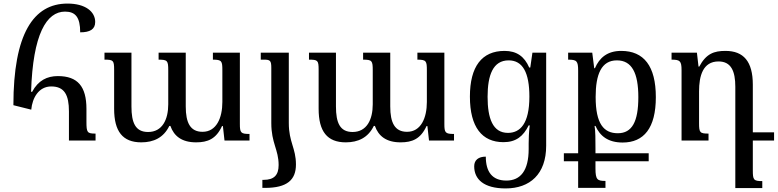

<svg xmlns="http://www.w3.org/2000/svg" viewBox="-20 -787 4358 1075"><path d="M155 -173C161 -238 196 -303 267 -303C341 -303 366 -255 366 -163V0H515V-39C468 -39 464 -45 464 -106V-177C464 -303 415 -361 304 -361C244 -361 194 -337 160 -273H154C164 -597 241 -722 344 -722C402 -722 429 -691 429 -606C484 -606 513 -623 513 -664C513 -722 458 -767 358 -767C167 -767 55 -597 55 -198Z M1172 -492V-453C1222 -453 1225 -445 1225 -393V-216C1225 -127 1192 -49 1114 -49C1045 -49 1020 -100 1020 -191V-492H868V-453C918 -453 922 -447 922 -393V-203C922 -118 889 -48 809 -48C738 -48 716 -100 716 -191V-492H565V-453C614 -453 619 -449 619 -397V-178C619 -51 667 10 771 10C840 10 896 -16 928 -82H934C954 -25 998 10 1078 10C1143 10 1190 -9 1223 -81H1228L1237 0H1377V-37C1328 -37 1323 -44 1323 -93V-492Z M1499 -98C1499 15 1540 50 1540 137C1540 194 1514 220 1456 220H1449V265H1464C1588 265 1637 220 1637 134C1637 42 1597 9 1597 -98V-492H1440V-453H1459C1493 -453 1499 -447 1499 -407Z M2317 -492V-453C2367 -453 2370 -445 2370 -393V-216C2370 -127 2337 -49 2259 -49C2190 -49 2165 -100 2165 -191V-492H2013V-453C2063 -453 2067 -447 2067 -393V-203C2067 -118 2034 -48 1954 -48C1883 -48 1861 -100 1861 -191V-492H1710V-453C1759 -453 1764 -449 1764 -397V-178C1764 -51 1812 10 1916 10C1985 10 2041 -16 2073 -82H2079C2099 -25 2143 10 2223 10C2288 10 2335 -9 2368 -81H2373L2382 0H2522V-37C2473 -37 2468 -44 2468 -93V-492Z M2811 268C2947 268 3038 188 3038 29V-492H2961L2949 -409H2943C2916 -471 2873 -502 2805 -502C2678 -502 2611 -415 2611 -246C2611 -75 2679 9 2799 9C2869 9 2910 -24 2940 -85H2946C2941 -46 2940 -8 2940 16V47C2940 169 2894 224 2815 224C2736 224 2700 175 2700 90C2659 90 2635 109 2635 144C2635 217 2689 268 2811 268ZM2824 -43C2739 -43 2710 -124 2710 -245C2710 -366 2740 -449 2828 -449C2907 -449 2944 -380 2944 -246C2944 -94 2892 -43 2824 -43Z M3370 226C3325 226 3314 220 3314 156V116H3612V71H3314V43C3314 -1 3314 -56 3309 -82H3314C3339 -26 3384 11 3466 11C3585 11 3652 -70 3652 -243C3652 -417 3585 -502 3458 -502C3381 -502 3336 -464 3311 -405H3307L3296 -492H3161V-453C3209 -453 3217 -446 3217 -391V71H3137V116H3217V265H3370ZM3439 -41C3361 -41 3315 -93 3315 -244C3315 -371 3347 -449 3434 -449C3518 -449 3554 -378 3554 -243C3554 -106 3519 -41 3439 -41Z M4248 227C4199 227 4195 220 4195 166V0H4314V-46H4195V-313C4195 -443 4143 -502 4042 -502C3978 -502 3934 -487 3895 -414H3891L3882 -492H3740V-453C3787 -453 3796 -446 3796 -394V0H3947V-39C3898 -39 3894 -45 3894 -98V-276C3894 -361 3915 -443 4003 -443C4074 -443 4097 -388 4097 -301V266H4248Z"/></svg>

Font: Noto Serif Armenian
Style: Regular
Weight: 400
Designer: Monotype Design Team
Foundry: Monotype Imaging Inc.
Version: Version 1.901